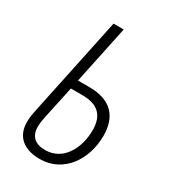

<svg xmlns="http://www.w3.org/2000/svg" viewBox="-178 -803 796 899"><g transform="rotate(30 219.5 -353.0)"><path d="M183 8C312 8 388 -108 388 -235C388 -338 335 -400 216 -400H155L221 -714H166L54 -182C48 -153 45 -134 45 -113C45 -36 95 8 183 8ZM184 -41C129 -41 100 -68 100 -119C100 -137 103 -155 108 -179L145 -351H208C291 -351 331 -312 331 -233C331 -135 281 -41 184 -41Z"/></g></svg>

Font: Noto Sans Condensed Light
Style: Italic
Weight: 300
Width: 3
Italic angle: -12°
Designer: Monotype Design Team
Foundry: Monotype Imaging Inc.
Version: Version 2.013